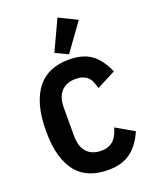

<svg xmlns="http://www.w3.org/2000/svg" viewBox="-177 -1074 943 1182"><g transform="rotate(-20 294.5 -482.5)"><path d="M324 12Q261 12 209.5 -7Q158 -26 121.5 -68Q85 -110 64.5 -178Q44 -246 44 -344Q44 -442 64.5 -511.5Q85 -581 121.5 -625Q158 -669 209.5 -689.5Q261 -710 324 -710Q418 -710 472.5 -669.5Q527 -629 562 -547L438 -483Q432 -505 424.5 -524Q417 -543 404 -556Q391 -569 371.5 -576.5Q352 -584 324 -584Q264 -584 230 -548Q196 -512 196 -440V-258Q196 -186 230 -150Q264 -114 324 -114Q352 -114 372.5 -122.5Q393 -131 407 -145.5Q421 -160 430 -179.5Q439 -199 446 -222L564 -154Q546 -115 524 -84Q502 -53 473.5 -31.5Q445 -10 408 1Q371 12 324 12ZM339 -740 257 -779 349 -977 468 -919Z"/></g></svg>

Font: IBM Plex Sans Cond
Style: Bold
Weight: 700
Width: 3
Designer: Mike Abbink, Paul van der Laan, Pieter van Rosmalen
Foundry: Bold Monday
Version: Version 1.3